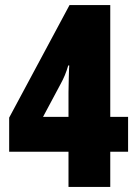

<svg xmlns="http://www.w3.org/2000/svg" viewBox="-20 -734 536 754"><path d="M483 -138V-275H413V-714H253L16 -272V-138H249V0H413V-138ZM249 -372V-275H149L219 -406C230 -426 240 -449 248 -477H252C251 -474 249 -384 249 -372Z"/></svg>

Font: Noto Sans Bengali ExtraCondensed Black
Style: Regular
Weight: 900
Width: 2
Designer: Joana Ranito - Universal Thirst; Jelle Bosma - Monotype Design Team
Foundry: Universal Thirst ehf.
Version: Version 3.000